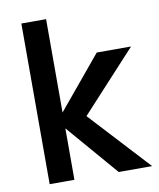

<svg xmlns="http://www.w3.org/2000/svg" viewBox="-83 -806 720 871"><g transform="rotate(-10 277.0 -370.0)"><path d="M293 -275 547 0H393L189 -237V0H75V-740H189V-310L389 -551H547Z"/></g></svg>

Font: Poppins-tnum Medium
Style: Regular
Weight: 500
Designer: Ninad Kale (Devanagari), Jonny Pinhorn (Latin)
Foundry: Indian Type Foundry
Version: Version 4.004